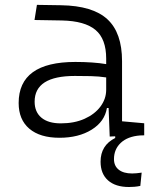

<svg xmlns="http://www.w3.org/2000/svg" viewBox="-20 -542 626 769"><path d="M218.3 9.8Q140.1 9.8 97.4 -26.6Q54.7 -63 54.7 -129.4Q54.7 -293.9 281.7 -293.9Q316.9 -293.9 348.4 -291.7Q379.9 -289.6 405.3 -285.2V-307.1Q405.3 -386.2 362.5 -422.1Q319.8 -458 228 -460L118.2 -461.9L127.9 -522.5L224.6 -521Q351.6 -519 410.2 -464.8Q468.8 -410.6 468.8 -297.4V-56.2L557.6 -48.3V0L541 0.5Q491.2 4.4 463.9 30Q436.5 55.7 436.5 95.2Q436.5 122.6 455.6 137.7Q474.6 152.8 509.3 152.8Q524.9 152.8 547.4 149.4L542 202.6Q530.3 205.1 518.3 206.1Q506.3 207 496.6 207Q442.4 207 412.6 180.4Q382.8 153.8 382.8 105.5Q382.8 40 441.4 10.7V3.9L419.4 4.9L415 -109.4H408.2Q399.4 -55.2 347.2 -22.7Q294.9 9.8 218.3 9.8ZM223.6 -47.9Q277.8 -47.9 318.6 -66.2Q359.4 -84.5 382.3 -115.2Q405.3 -146 405.3 -182.6V-231.9Q376.5 -236.3 343.5 -237.1Q310.5 -237.8 279.8 -237.8Q118.7 -237.8 118.7 -134.8Q118.7 -93.3 146 -70.6Q173.3 -47.9 223.6 -47.9Z"/></svg>

Font: Caskaydia Cove Light
Style: Regular
Weight: 300
Monospace: yes
Designer: Aaron Bell
Foundry: Saja Typeworks
Version: Version 4.300; ttfautohint (v1.8.3)